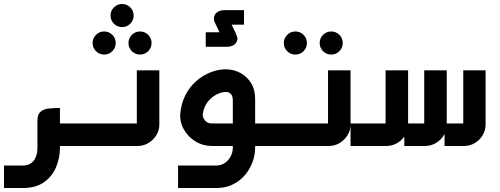

<svg xmlns="http://www.w3.org/2000/svg" viewBox="-20 -733 2509 964"><path d="M250 0V-113H399V0ZM0 211V98H95Q130 98 149 74Q168 50 168 8V-127Q168 -158 183 -171.5Q198 -185 223.5 -188Q249 -191 281 -191V8Q281 61 261 107.5Q241 154 200 182.5Q159 211 95 211Z M503 -459Q479 -459 462 -476Q445 -493 445 -517Q445 -541 462 -558Q479 -575 503 -575Q527 -575 544 -558Q561 -541 561 -517Q561 -493 544 -476Q527 -459 503 -459ZM683 -459Q659 -459 642 -476Q625 -493 625 -517Q625 -541 642 -558Q659 -575 683 -575Q707 -575 724 -558Q741 -541 741 -517Q741 -493 724 -476Q707 -459 683 -459ZM593 -597Q569 -597 552 -614Q535 -631 535 -655Q535 -679 552 -696Q569 -713 593 -713Q617 -713 634 -696Q651 -679 651 -655Q651 -631 634 -614Q617 -597 593 -597Z M381 0V-113H680Q677 -109 673.5 -106Q670 -103 667 -99V-380H780V-108Q780 -78 764.5 -53.5Q749 -29 724.5 -14.5Q700 0 670 0Z M1013 -498V-571H1082L1062 -613Q1062 -613 1058 -621Q1054 -629 1054 -641Q1054 -653 1062 -664Q1068 -671 1079 -676.5Q1090 -682 1105 -682H1205V-609H1143L1164 -566Q1167 -559 1171 -546Q1175 -533 1165 -518Q1157 -506 1143 -502Q1129 -498 1123 -498Z M1204 0V-113H1358V0ZM874 211V98H1067Q1090 98 1108.5 85.5Q1127 73 1138 52.5Q1149 32 1149 8V-229Q1149 -250 1139.5 -261Q1130 -272 1112 -271Q1091 -271 1066 -258Q1041 -245 1022 -220.5Q1003 -196 998 -160Q997 -143 1009.5 -128Q1022 -113 1045 -113H1192V0H1045Q999 0 962 -22.5Q925 -45 903.5 -82.5Q882 -120 885 -163Q890 -215 911.5 -256.5Q933 -298 966 -326.5Q999 -355 1037.5 -370Q1076 -385 1113 -385Q1153 -385 1186.5 -367Q1220 -349 1240.5 -316Q1261 -283 1261 -237V8Q1261 45 1247.5 81.5Q1234 118 1209 147Q1184 176 1148 193.5Q1112 211 1067 211Z M1463 -459Q1439 -459 1422 -476Q1405 -493 1405 -517Q1405 -541 1422 -558Q1439 -575 1463 -575Q1487 -575 1504 -558Q1521 -541 1521 -517Q1521 -493 1504 -476Q1487 -459 1463 -459ZM1643 -459Q1619 -459 1602 -476Q1585 -493 1585 -517Q1585 -541 1602 -558Q1619 -575 1643 -575Q1667 -575 1684 -558Q1701 -541 1701 -517Q1701 -493 1684 -476Q1667 -459 1643 -459Z M1341 0V-113H1640Q1637 -109 1633.5 -106Q1630 -103 1627 -99V-380H1740V-108Q1740 -78 1724.5 -53.5Q1709 -29 1684.5 -14.5Q1660 0 1630 0Z M1740 0V-113H1929Q1926 -109 1922.5 -106Q1919 -103 1916 -99V-380H2029V-108Q2029 -78 2014 -53.5Q1999 -29 1974 -14.5Q1949 0 1919 0ZM2010 0V-113H2124Q2120 -109 2117 -106Q2114 -103 2110 -99V-380H2223V-108Q2223 -78 2208 -53.5Q2193 -29 2168 -14.5Q2143 0 2113 0ZM2212 0V-113H2319Q2316 -109 2312.5 -106Q2309 -103 2306 -99V-380H2418V-108Q2418 -78 2403 -53.5Q2388 -29 2363.5 -14.5Q2339 0 2309 0Z"/></svg>

Font: Mada SemiBold
Style: Regular
Weight: 600
Designer: Khaled Hosny
Version: Version 1.5